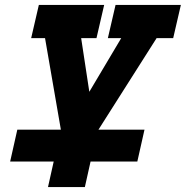

<svg xmlns="http://www.w3.org/2000/svg" viewBox="-20 -526 751 776"><path d="M447 -506H711L680 -372H613L378 -2H564L535 127H346L323 230H174L197 127H21L50 -2H226L162 -372H106L137 -506H401L370 -372H308L341 -155L470 -372H416Z"/></svg>

Font: Arvo
Style: Bold Italic
Weight: 700
Italic angle: -13°
Designer: Anton Koovit (Cyrillic Expansion: Cyreal)
Foundry: Anton Koovit, Yassin Baggar
Version: Version 3.000